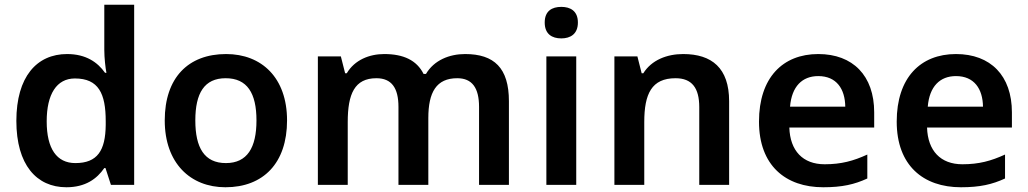

<svg xmlns="http://www.w3.org/2000/svg" viewBox="-20 -780 4335 810"><path d="M260 10C341 10 389 -26 420 -71H425L448 0H546V-760H420V-570C420 -536 425 -492 429 -473H423C392 -517 343 -552 263 -552C135 -552 49 -456 49 -270C49 -85 134 10 260 10ZM298 -92C219 -92 177 -153 177 -268C177 -383 219 -449 296 -449C396 -449 426 -385 426 -269V-253C425 -145 391 -92 298 -92Z M1191 -272C1191 -452 1084 -552 934 -552C774 -552 675 -452 675 -272C675 -92 783 10 931 10C1091 10 1191 -92 1191 -272ZM804 -272C804 -387 842 -450 932 -450C1023 -450 1062 -387 1062 -272C1062 -157 1023 -92 933 -92C842 -92 804 -157 804 -272Z M1942 -552C1876 -552 1811 -526 1777 -468H1767C1738 -526 1682 -552 1601 -552C1538 -552 1476 -527 1443 -471H1436L1418 -542H1321V0H1447V-265C1447 -384 1476 -450 1568 -450C1632 -450 1661 -409 1661 -329V0H1787V-282C1787 -391 1821 -450 1909 -450C1972 -450 2001 -409 2001 -329V0H2127V-353C2127 -493 2065 -552 1942 -552Z M2348 -751C2309 -751 2278 -734 2278 -685C2278 -636 2309 -618 2348 -618C2386 -618 2418 -636 2418 -685C2418 -734 2386 -751 2348 -751ZM2411 -542H2285V0H2411Z M2862 -552C2794 -552 2729 -527 2694 -471H2687L2669 -542H2572V0H2698V-265C2698 -384 2729 -450 2830 -450C2899 -450 2930 -409 2930 -328V0H3056V-353C3056 -493 2983 -552 2862 -552Z M3432 -552C3282 -552 3182 -452 3182 -267C3182 -82 3294 10 3453 10C3533 10 3585 -2 3639 -27V-128C3580 -101 3529 -87 3459 -87C3367 -87 3313 -144 3310 -242H3668V-306C3668 -461 3578 -552 3432 -552ZM3432 -459C3509 -459 3545 -405 3546 -330H3313C3320 -415 3364 -459 3432 -459Z M4013 -552C3863 -552 3763 -452 3763 -267C3763 -82 3875 10 4034 10C4114 10 4166 -2 4220 -27V-128C4161 -101 4110 -87 4040 -87C3948 -87 3894 -144 3891 -242H4249V-306C4249 -461 4159 -552 4013 -552ZM4013 -459C4090 -459 4126 -405 4127 -330H3894C3901 -415 3945 -459 4013 -459Z"/></svg>

Font: Noto Sans Telugu SemiBold
Style: Regular
Weight: 600
Designer: Jelle Bosma - Monotype Design Team
Foundry: Monotype Imaging Inc.
Version: Version 2.005